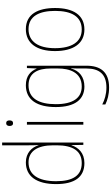

<svg xmlns="http://www.w3.org/2000/svg" viewBox="358 -1158 1041 1797"><g transform="rotate(-90 878.5 -259.5)"><path d="M251 10C347 10 397 -48 417 -110H419L421 0H443V-760H417V-526C417 -491 417 -457 419 -420H417C399 -482 346 -538 257 -538C127 -538 54 -438 54 -255C54 -83 118 10 251 10ZM251 -15C134 -15 81 -98 81 -255C81 -426 144 -513 258 -513C362 -513 417 -428 417 -284V-248C417 -103 367 -15 251 -15Z M624 -722C604 -722 598 -706 598 -690C598 -673 604 -658 623 -658C644 -658 650 -672 650 -690C650 -706 646 -722 624 -722ZM636 -528H610V0H636Z M979 -538C841 -538 775 -431 775 -258C775 -79 846 10 967 10C1056 10 1115 -37 1136 -115H1138C1136 -75 1136 -51 1136 -15V29C1136 148 1084 216 958 216C894 216 842 199 799 177V206C841 226 891 241 958 241C1104 241 1162 160 1162 29V-528H1140L1136 -438H1134C1111 -493 1067 -538 979 -538ZM979 -513C1097 -513 1136 -422 1136 -307V-237C1136 -132 1101 -15 967 -15C860 -15 802 -97 802 -258C802 -415 855 -513 979 -513Z M1702 -264C1702 -423 1646 -538 1504 -538C1372 -538 1299 -436 1299 -265C1299 -97 1367 10 1501 10C1638 10 1702 -97 1702 -264ZM1326 -265C1326 -421 1387 -513 1504 -513C1629 -513 1675 -408 1675 -264C1675 -110 1622 -15 1501 -15C1382 -15 1326 -112 1326 -265Z"/></g></svg>

Font: Noto Sans Malayalam SemiCondensed Thin
Style: Regular
Weight: 100
Width: 4
Designer: Jelle Bosma - Monotype Design Team
Foundry: Monotype Imaging Inc.
Version: Version 2.104